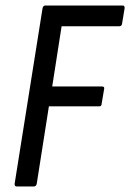

<svg xmlns="http://www.w3.org/2000/svg" viewBox="-20 -675 471 695"><path d="M41 0Q32 0 33 -10L134 -645Q136 -655 144 -655H424Q432 -655 431 -645L422 -590Q421 -580 412 -580H203L169 -362H349Q359 -362 357 -353L348 -300Q348 -290 339 -290H157L113 -10Q111 0 102 0Z"/></svg>

Font: Sofia Sans Condensed Medium
Style: Italic
Weight: 500
Italic angle: -9°
Designer: Botio Nikoltchev, Ani Petrova
Foundry: lettersoup
Version: Version 4.101; ttfautohint (v1.8.4.7-5d5b)